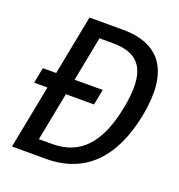

<svg xmlns="http://www.w3.org/2000/svg" viewBox="-132 -840 884 949"><g transform="rotate(20 310.0 -365.0)"><path d="M361.5 -416H213.5L259 -650.5H329C481 -650.5 527.5 -563 490 -371C453 -179 370 -79.5 218 -79.5H148L197.5 -334H345.5ZM35.5 0H214C423 0 545 -133.5 590.5 -366C635.5 -598 561.5 -730 352.5 -730H177.5L116.5 -416H46.5L30.5 -334H100.5Z"/></g></svg>

Font: Monaspace Neon
Style: Italic
Weight: 400
Italic angle: -11°
Designer: Riley Cran & the Lettermatic Team
Foundry: Lettermatic
Version: Version 1.200 (Monaspace Neon)